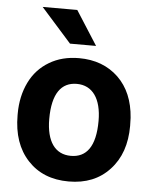

<svg xmlns="http://www.w3.org/2000/svg" viewBox="-54 -795 672 850"><g transform="rotate(5 282.5 -370.0)"><path d="M254.9 -750H101.1L235.8 -598.6H351.6ZM32.2 -262.7C32.2 -178.7 55.2 -112.3 100.6 -63.5C146 -14.6 206.5 9.8 282.7 9.8C358.9 9.8 419.4 -14.6 464.8 -64C510.3 -112.8 532.7 -177.7 532.7 -258.8L531.7 -294.9C526.4 -369.6 501.5 -429.2 456.5 -472.7C411.1 -516.1 353 -538.1 281.7 -538.1C231.4 -538.1 187.5 -526.9 149.9 -504.4C111.8 -481.9 82.5 -450.2 62.5 -409.2C42.5 -368.2 32.2 -321.3 32.2 -269ZM173.3 -258.8C173.3 -371.6 212.9 -423.8 281.7 -423.8C351.6 -423.8 391.6 -367.2 391.6 -269C391.6 -153.8 351.1 -104 282.7 -104C212.4 -104 173.3 -158.7 173.3 -258.8Z"/></g></svg>

Font: Roboto
Style: Bold
Weight: 700
Designer: Google
Version: Version 2.137; 2017